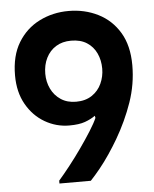

<svg xmlns="http://www.w3.org/2000/svg" viewBox="-52 -756 639 799"><g transform="rotate(-5 268.0 -356.0)"><path d="M509 -464Q509 -546 476 -601Q443 -656 387 -684Q331 -712 264 -712Q198 -712 142 -684Q86 -656 52.5 -601Q19 -546 19 -464Q19 -394 48 -343Q77 -292 124.5 -264.5Q172 -237 226 -237Q267 -237 292 -246Q317 -255 335 -268L337 -259Q328 -238 307.5 -205.5Q287 -173 262 -137.5Q237 -102 211 -69Q185 -36 164 -12V0H295Q314 -20 335.5 -46.5Q357 -73 377.5 -103.5Q398 -134 415 -163Q457 -235 483 -310Q509 -385 509 -464ZM383 -461Q383 -428 369.5 -398.5Q356 -369 329 -351Q302 -333 263 -333Q226 -333 199.5 -350.5Q173 -368 159 -397Q145 -426 145 -460Q145 -497 159.5 -526Q174 -555 200.5 -571.5Q227 -588 264 -588Q303 -588 329.5 -571Q356 -554 369.5 -525Q383 -496 383 -461Z"/></g></svg>

Font: Phudu Medium
Style: Regular
Weight: 500
Version: Version 1.005;gftools[0.9.23]